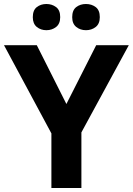

<svg xmlns="http://www.w3.org/2000/svg" viewBox="-20 -940 664 960"><path d="M312 -420 461 -714H624L387 -278V0H237V-273L0 -714H164ZM144 -854Q144 -889 164 -904.5Q184 -920 211.9 -920Q239.8 -920 260.4 -904.6Q281 -889.2 281 -854.4Q281 -821 260.4 -805Q239.8 -789 211.9 -789Q184 -789 164 -805.2Q144 -821.5 144 -854ZM341 -854Q341 -889 361.1 -904.5Q381.3 -920 409.6 -920Q438 -920 458.5 -904.6Q479 -889.2 479 -854.4Q479 -821 458.4 -805Q437.9 -789 410 -789Q381.5 -789 361.3 -805.2Q341 -821.5 341 -854Z"/></svg>

Font: Noto Sans Myanmar
Style: Regular
Weight: 400
Designer: Monotype Design Team
Foundry: Monotype Imaging Inc.
Version: Version 2.107